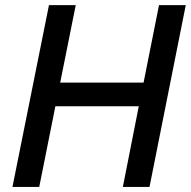

<svg xmlns="http://www.w3.org/2000/svg" viewBox="-20 -740 755 760"><path d="M29.3 0 173.8 -719.7H279.8L218.3 -413.1H548.3L609.4 -719.7H715.3L571.8 0H466.3L529.3 -319.3H199.2L135.3 0Z"/></svg>

Font: Reddit Sans Medium
Style: Italic
Weight: 500
Italic angle: -11.25°
Designer: Stephen Hutchings
Version: Version 1.013